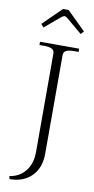

<svg xmlns="http://www.w3.org/2000/svg" viewBox="-110 -954 547 1112"><g transform="rotate(10 164.0 -398.0)"><path d="M57 -803 166 -910H199L308 -803L292 -785L198 -864Q188 -871 183 -871Q178 -871 167 -864L73 -785ZM28 97Q87 88 121.5 44.5Q156 1 156 -68V-647Q156 -665 141 -673Q126 -681 96 -681H68V-700H298V-681H270Q240 -681 225 -673Q210 -665 210 -647V-68Q210 17 161.5 65.5Q113 114 32 114Z"/></g></svg>

Font: Taviraj ExtraLight
Style: Regular
Weight: 275
Designer: Katatrad Team
Foundry: CadsonDemak
Version: Version 1.001